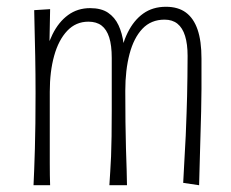

<svg xmlns="http://www.w3.org/2000/svg" viewBox="-20 -547 682 567"><path d="M303 0Q304 -19 305.5 -39.5Q307 -60 308 -85.5Q309 -111 309.5 -144.5Q310 -178 310 -222Q310 -250 310 -276.5Q310 -303 310 -328.5Q310 -354 310 -376Q310 -413 302.5 -436.5Q295 -460 280 -471.5Q265 -483 241 -483Q204 -483 178.5 -456Q153 -429 140 -382.5Q127 -336 127 -276L99 -253Q99 -311 108 -360Q117 -409 135 -445.5Q153 -482 181 -502.5Q209 -523 246 -523Q279 -523 299 -509.5Q319 -496 330 -472.5Q341 -449 345 -418Q349 -387 350 -351.5Q351 -316 350 -279Q350 -229 350.5 -186.5Q351 -144 352 -109Q353 -74 354 -46.5Q355 -19 355 0ZM79 0Q80 -20 81 -46.5Q82 -73 83 -107Q84 -141 84.5 -182Q85 -223 85 -272Q85 -329 84 -381Q83 -433 82 -470Q81 -507 81 -517L128 -520Q128 -501 127 -467Q126 -433 126 -385.5Q126 -338 127 -276Q127 -212 127 -158.5Q127 -105 127 -65.5Q127 -26 128 0ZM568 0 521 -7Q523 -49 525 -82Q527 -115 528.5 -146.5Q530 -178 531 -213Q532 -236 532.5 -263Q533 -290 533.5 -320.5Q534 -351 534 -382Q534 -417 526.5 -441Q519 -465 504 -477Q489 -489 466 -489Q426 -489 400.5 -462Q375 -435 362.5 -387.5Q350 -340 350 -279L322 -249Q322 -312 330.5 -363Q339 -414 357 -450.5Q375 -487 403 -507Q431 -527 470 -527Q506 -527 529 -510Q552 -493 563.5 -459.5Q575 -426 575 -374Q575 -355 575 -333.5Q575 -312 575 -284Q575 -256 574 -218Q573 -181 572 -145.5Q571 -110 570 -74Q569 -38 568 0Z"/></svg>

Font: Truculenta ExtraLight
Style: Regular
Weight: 250
Version: Version 1.002